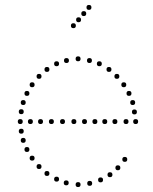

<svg xmlns="http://www.w3.org/2000/svg" viewBox="-20 -752 621 777"><path d="M277 -638Q267 -638 267 -648Q267 -658 277 -658Q287 -658 287 -648Q287 -638 277 -638ZM298 -662Q288 -662 288 -672Q288 -682 298 -682Q308 -682 308 -672Q308 -662 298 -662ZM319 -687Q309 -687 309 -697Q309 -707 319 -707Q329 -707 329 -697Q329 -687 319 -687ZM340 -712Q330 -712 330 -722Q330 -732 340 -732Q350 -732 350 -722Q350 -712 340 -712ZM296 -504Q286 -504 286 -514Q286 -524 296 -524Q306 -524 306 -514Q306 -504 296 -504ZM342 -497Q332 -497 332 -507Q332 -517 342 -517Q352 -517 352 -507Q352 -497 342 -497ZM382 -484Q372 -484 372 -494Q372 -504 382 -504Q392 -504 392 -494Q392 -484 382 -484ZM421 -461Q411 -461 411 -471Q411 -481 421 -481Q431 -481 431 -471Q431 -461 421 -461ZM453 -433Q443 -433 443 -443Q443 -453 453 -453Q463 -453 463 -443Q463 -433 453 -433ZM502 -364Q492 -364 492 -374Q492 -384 502 -384Q512 -384 512 -374Q512 -364 502 -364ZM517 -327Q507 -327 507 -337Q507 -347 517 -347Q527 -347 527 -337Q527 -327 517 -327ZM529 -250Q519 -250 519 -260Q519 -270 529 -270Q539 -270 539 -260Q539 -250 529 -250ZM481 -399Q471 -399 471 -409Q471 -419 481 -419Q491 -419 491 -409Q491 -399 481 -399ZM524 -289Q514 -289 514 -299Q514 -309 524 -309Q534 -309 534 -299Q534 -289 524 -289ZM249 -497Q239 -497 239 -507Q239 -517 249 -517Q259 -517 259 -507Q259 -497 249 -497ZM209 -484Q199 -484 199 -494Q199 -504 209 -504Q219 -504 219 -494Q219 -484 209 -484ZM170 -461Q160 -461 160 -471Q160 -481 170 -481Q180 -481 180 -471Q180 -461 170 -461ZM138 -433Q128 -433 128 -443Q128 -453 138 -453Q148 -453 148 -443Q148 -433 138 -433ZM89 -364Q79 -364 79 -374Q79 -384 89 -384Q99 -384 99 -374Q99 -364 89 -364ZM74 -327Q64 -327 64 -337Q64 -347 74 -347Q84 -347 84 -337Q84 -327 74 -327ZM62 -250Q52 -250 52 -260Q52 -270 62 -270Q72 -270 72 -260Q72 -250 62 -250ZM110 -399Q100 -399 100 -409Q100 -419 110 -419Q120 -419 120 -409Q120 -399 110 -399ZM66 -290Q56 -290 56 -300Q56 -310 66 -310Q76 -310 76 -300Q76 -290 66 -290ZM296 -15Q306 -15 306 -5Q306 5 296 5Q286 5 286 -5Q286 -15 296 -15ZM343 -20Q353 -20 353 -10Q353 0 343 0Q333 0 333 -10Q333 -20 343 -20ZM387 -34Q397 -34 397 -24Q397 -14 387 -14Q377 -14 377 -24Q377 -34 387 -34ZM425 -55Q435 -55 435 -45Q435 -35 425 -35Q415 -35 415 -45Q415 -55 425 -55ZM457 -83Q467 -83 467 -73Q467 -63 457 -63Q447 -63 447 -73Q447 -83 457 -83ZM485 -117Q495 -117 495 -107Q495 -97 485 -97Q475 -97 475 -107Q475 -117 485 -117ZM248 -22Q258 -22 258 -12Q258 -2 248 -2Q238 -2 238 -12Q238 -22 248 -22ZM209 -37Q219 -37 219 -27Q219 -17 209 -17Q199 -17 199 -27Q199 -37 209 -37ZM170 -60Q180 -60 180 -50Q180 -40 170 -40Q160 -40 160 -50Q160 -60 170 -60ZM138 -88Q148 -88 148 -78Q148 -68 138 -68Q128 -68 128 -78Q128 -88 138 -88ZM89 -157Q99 -157 99 -147Q99 -137 89 -137Q79 -137 79 -147Q79 -157 89 -157ZM74 -194Q84 -194 84 -184Q84 -174 74 -174Q64 -174 64 -184Q64 -194 74 -194ZM110 -122Q120 -122 120 -112Q120 -102 110 -102Q100 -102 100 -112Q100 -122 110 -122ZM66 -231Q76 -231 76 -221Q76 -211 66 -211Q56 -211 56 -221Q56 -231 66 -231ZM490 -250Q480 -250 480 -260Q480 -270 490 -270Q500 -270 500 -260Q500 -250 490 -250ZM445 -250Q435 -250 435 -260Q435 -270 445 -270Q455 -270 455 -260Q455 -250 445 -250ZM404 -250Q394 -250 394 -260Q394 -270 404 -270Q414 -270 414 -260Q414 -250 404 -250ZM364 -250Q354 -250 354 -260Q354 -270 364 -270Q374 -270 374 -260Q374 -250 364 -250ZM322 -250Q312 -250 312 -260Q312 -270 322 -270Q332 -270 332 -260Q332 -250 322 -250ZM279 -250Q269 -250 269 -260Q269 -270 279 -270Q289 -270 289 -260Q289 -250 279 -250ZM233 -250Q223 -250 223 -260Q223 -270 233 -270Q243 -270 243 -260Q243 -250 233 -250ZM188 -250Q178 -250 178 -260Q178 -270 188 -270Q198 -270 198 -260Q198 -250 188 -250ZM144 -250Q134 -250 134 -260Q134 -270 144 -270Q154 -270 154 -260Q154 -250 144 -250ZM103 -250Q93 -250 93 -260Q93 -270 103 -270Q113 -270 113 -260Q113 -250 103 -250Z"/></svg>

Font: Raleway Dots
Style: Regular
Weight: 400
Designer: Matt McInerney, Pablo Impallari, Rodrigo Fuenzalida, Brenda Gallo
Foundry: Matt McInerney, Pablo Impallari, Rodrigo Fuenzalida, Brenda Gallo
Version: Version 1.000